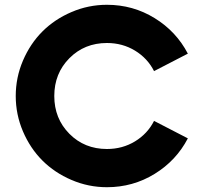

<svg xmlns="http://www.w3.org/2000/svg" viewBox="-20 -780 845 810"><path d="M431.2 9.8Q353 9.8 281.7 -20.8Q210.4 -51.3 158.9 -102.8Q107.4 -154.3 76.9 -225.6Q46.4 -296.9 46.4 -375Q46.4 -453.1 76.9 -524.4Q107.4 -595.7 158.9 -647.2Q210.4 -698.7 281.7 -729.2Q353 -759.8 431.2 -759.8Q541 -759.8 632.3 -703.6Q723.6 -647.5 772.5 -553.7L629.9 -480Q602.5 -534.2 549.6 -566.4Q496.6 -598.6 431.2 -598.6Q336.4 -598.6 272.7 -534.4Q209 -470.2 209 -375Q209 -279.8 272.7 -215.6Q336.4 -151.4 431.2 -151.4Q496.6 -151.4 549.6 -183.6Q602.5 -215.8 629.9 -270L772.5 -196.3Q723.6 -102.5 632.3 -46.4Q541 9.8 431.2 9.8Z"/></svg>

Font: Now
Style: Bold
Weight: 700
Designer: Alfredo Marco Pradil
Foundry: Alfredo Marco Pradil
Version: Version 1.002;PS 001.002;hotconv 1.0.88;makeotf.lib2.5.64775